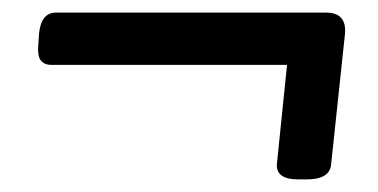

<svg xmlns="http://www.w3.org/2000/svg" viewBox="-20 -361 600 305"><path d="M454 -76Q417 -76 420 -102L436 -258H61Q50 -258 44.5 -265.5Q39 -273 41 -292L42 -307Q45 -341 69 -341H498Q531 -341 528 -307L506 -100Q504 -76 467 -76Z"/></svg>

Font: Asap Medium
Style: Italic
Weight: 500
Italic angle: -6°
Designer: Pablo Cosgaya
Foundry: Omnibus-Type
Version: Version 3.001; ttfautohint (v1.8.3)